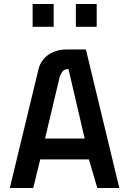

<svg xmlns="http://www.w3.org/2000/svg" viewBox="-20 -939 645 959"><path d="M143 -919H248V-805H143ZM359 -919H463V-805H359ZM172 -592Q176 -611 187 -629Q198 -647 215.5 -661Q233 -675 258 -683.5Q283 -692 316 -692H409L576 0H466L424 -143H181L146 0H29ZM322 -594Q301 -595 290 -579Q279 -563 276 -546L205 -247H403Z"/></svg>

Font: Panefresco 750wt
Style: Regular
Weight: 750
Foundry: Campivisivi & Chank Co
Version: Version 1.000